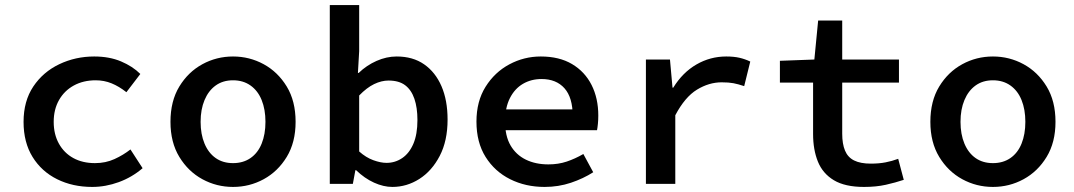

<svg xmlns="http://www.w3.org/2000/svg" viewBox="-20 -726 4240 758"><path d="M344 12Q267 12 205.5 -18.5Q144 -49 108.5 -106.5Q73 -164 73 -245Q73 -327 111.5 -384.5Q150 -442 214 -472.5Q278 -503 352 -503Q412 -503 458 -483.5Q504 -464 534 -434L479 -362Q450 -385 420.5 -397Q391 -409 358 -409Q309 -409 271.5 -388.5Q234 -368 213 -331Q192 -294 192 -245Q192 -196 212.5 -159Q233 -122 269.5 -102Q306 -82 355 -82Q397 -82 432 -98Q467 -114 495 -136L543 -62Q501 -26 449 -7Q397 12 344 12Z M900 12Q835 12 779 -18.5Q723 -49 688 -106.5Q653 -164 653 -245Q653 -327 688 -384.5Q723 -442 779 -472.5Q835 -503 900 -503Q965 -503 1021 -472.5Q1077 -442 1112 -384.5Q1147 -327 1147 -245Q1147 -164 1112 -106.5Q1077 -49 1021 -18.5Q965 12 900 12ZM900 -82Q940 -82 969 -102Q998 -122 1013 -159Q1028 -196 1028 -245Q1028 -294 1013 -331Q998 -368 969 -388.5Q940 -409 900 -409Q860 -409 831.5 -388.5Q803 -368 787.5 -331Q772 -294 772 -245Q772 -196 787.5 -159Q803 -122 831.5 -102Q860 -82 900 -82Z M1529 12Q1494 12 1456.5 -5Q1419 -22 1386 -54H1383L1373 0H1282V-706H1398V-524L1393 -438H1396Q1427 -468 1466.5 -485.5Q1506 -503 1546 -503Q1610 -503 1654.5 -472Q1699 -441 1723 -385.5Q1747 -330 1747 -254Q1747 -170 1716 -110.5Q1685 -51 1635.5 -19.5Q1586 12 1529 12ZM1506 -83Q1540 -83 1568 -102Q1596 -121 1612 -158.5Q1628 -196 1628 -252Q1628 -301 1616 -336Q1604 -371 1579.5 -389.5Q1555 -408 1514 -408Q1486 -408 1457 -394Q1428 -380 1398 -349V-128Q1425 -104 1454 -93.5Q1483 -83 1506 -83Z M2130 12Q2055 12 1994 -18.5Q1933 -49 1897 -106.5Q1861 -164 1861 -246Q1861 -326 1897 -383.5Q1933 -441 1991 -472Q2049 -503 2115 -503Q2188 -503 2238.5 -473Q2289 -443 2315.5 -390.5Q2342 -338 2342 -270Q2342 -253 2340.5 -237.5Q2339 -222 2337 -212H1944V-294H2263L2241 -268Q2241 -341 2208.5 -377.5Q2176 -414 2118 -414Q2077 -414 2044.5 -395Q2012 -376 1993 -338.5Q1974 -301 1974 -246Q1974 -189 1995.5 -152Q2017 -115 2055.5 -96Q2094 -77 2145 -77Q2184 -77 2217 -88Q2250 -99 2283 -118L2322 -46Q2283 -21 2234 -4.5Q2185 12 2130 12Z M2530 0V-491H2625L2635 -380H2638Q2675 -440 2729.5 -471.5Q2784 -503 2847 -503Q2877 -503 2899 -498Q2921 -493 2942 -483L2918 -386Q2894 -394 2875.5 -397.5Q2857 -401 2829 -401Q2779 -401 2731.5 -372Q2684 -343 2646 -271V0Z M3391 12Q3316 12 3272 -14.5Q3228 -41 3209 -88Q3190 -135 3190 -197V-400H3059V-486L3195 -491L3210 -645H3305V-491H3529V-400H3305V-198Q3305 -158 3316 -131.5Q3327 -105 3352 -92.5Q3377 -80 3418 -80Q3450 -80 3476 -85Q3502 -90 3526 -99L3548 -16Q3515 -5 3477 3.5Q3439 12 3391 12Z M3900 12Q3835 12 3779 -18.5Q3723 -49 3688 -106.5Q3653 -164 3653 -245Q3653 -327 3688 -384.5Q3723 -442 3779 -472.5Q3835 -503 3900 -503Q3965 -503 4021 -472.5Q4077 -442 4112 -384.5Q4147 -327 4147 -245Q4147 -164 4112 -106.5Q4077 -49 4021 -18.5Q3965 12 3900 12ZM3900 -82Q3940 -82 3969 -102Q3998 -122 4013 -159Q4028 -196 4028 -245Q4028 -294 4013 -331Q3998 -368 3969 -388.5Q3940 -409 3900 -409Q3860 -409 3831.5 -388.5Q3803 -368 3787.5 -331Q3772 -294 3772 -245Q3772 -196 3787.5 -159Q3803 -122 3831.5 -102Q3860 -82 3900 -82Z"/></svg>

Font: Source Code Pro SemiBold
Style: Regular
Weight: 600
Monospace: yes
Designer: Paul D. Hunt, Teo Tuominen
Foundry: Adobe Systems Incorporated
Version: Version 1.018;hotconv 1.0.116;makeotfexe 2.5.65601